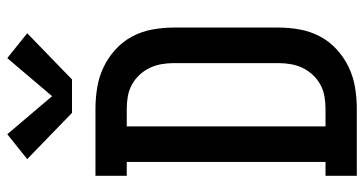

<svg xmlns="http://www.w3.org/2000/svg" viewBox="-262 -762 1023 540"><g transform="rotate(-90 250.0 -491.5)"><path d="M26 0V-88H65V-647H26V-735H215Q245 -735 275 -730Q305 -725 332 -712Q359 -699 381.5 -678.5Q404 -658 418 -631.5Q432 -605 437.5 -575Q443 -545 443 -515V-220Q443 -190 437.5 -160Q432 -130 418 -103.5Q404 -77 381.5 -56.5Q359 -36 332 -23Q305 -10 275 -5Q245 0 215 0ZM215 -88Q232 -88 249.5 -91Q267 -94 282.5 -102.5Q298 -111 310 -124Q322 -137 329.5 -152.5Q337 -168 340 -185.5Q343 -203 343 -220V-515Q343 -532 340 -549.5Q337 -567 329.5 -582.5Q322 -598 310 -611Q298 -624 282.5 -632.5Q267 -641 249.5 -644Q232 -647 215 -647H165V-88ZM203 -801 73 -927 143 -983 250 -857 357 -983 427 -927 297 -801Z"/></g></svg>

Font: Iosevka Slab Semibold
Style: Regular
Weight: 600
Monospace: yes
Designer: Belleve Invis
Foundry: Belleve Invis
Version: Version 11.1.1; ttfautohint (v1.8.3)